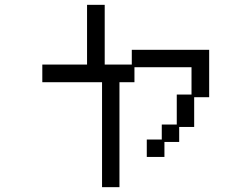

<svg xmlns="http://www.w3.org/2000/svg" viewBox="-20 -684 1040 794"><path d="M155 -417H340V-664H413V-417H525V-478H845V-282H783V-159H721V-97H660V-35H587V-107H649V-169H711V-293H772V-406H536V-344H474V90H402V-344H155Z"/></svg>

Font: DotGothic16
Style: Regular
Weight: 400
Designer: Fontworks Inc.
Foundry: Fontworks Inc.
Version: Version 1.100